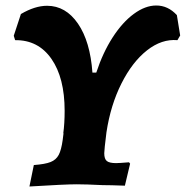

<svg xmlns="http://www.w3.org/2000/svg" viewBox="-20 -670 675 698"><path d="M635 -541 625 -524Q568 -529 514.5 -487Q461 -445 421.5 -366.5Q382 -288 367 -189L361 -138Q359 -118 359 -113Q359 -92 368.5 -84.5Q378 -77 402 -77Q413 -77 449 -80L453 -75L434 5Q380 3 353 3Q292 0 259 0Q217 0 87 8L103 -70Q144 -73 164 -81Q184 -89 193.5 -107Q203 -125 208 -162L211 -186L210 -185Q215 -221 215 -267Q215 -387 167 -456Q119 -525 35 -524L30 -540L56 -619Q107 -649 151 -649Q219 -649 263.5 -584Q308 -519 316 -406H330Q354 -479 389.5 -534Q425 -589 466.5 -619.5Q508 -650 548 -650Q591 -650 623 -615Z"/></svg>

Font: Alegreya ExtraBold
Style: Italic
Weight: 800
Italic angle: -7°
Designer: Juan Pablo del Peral
Foundry: Huerta Tipografica
Version: Version 2.007; ttfautohint (v1.6)